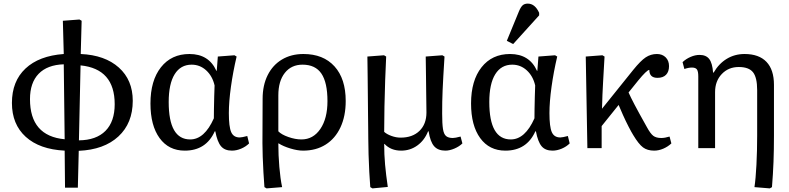

<svg xmlns="http://www.w3.org/2000/svg" viewBox="-20 -820 4369 1063"><path d="M340 219 338 14Q199 7 122.5 -62.5Q46 -132 46 -250Q46 -370 121 -440.5Q196 -511 333 -521L328 -705L420 -712L432 -705L427 -521Q561 -515 638 -446Q715 -377 715 -262Q715 -138 635.5 -64.5Q556 9 416 15L411 219ZM338 -49 333 -464Q242 -461 194 -411.5Q146 -362 146 -271Q146 -67 338 -49ZM417 -43Q513 -44 564 -95.5Q615 -147 615 -243Q615 -439 426 -458Z M1003 14Q914 14 863.5 -55.5Q813 -125 813 -247Q813 -374 871 -447.5Q929 -521 1029 -521Q1136 -521 1178 -428H1180L1186 -507L1278 -514L1290 -507Q1270 -422 1258.5 -339Q1247 -256 1247 -194Q1247 -118 1260 -88.5Q1273 -59 1307 -59Q1313 -59 1323.5 -61Q1334 -63 1349 -67L1359 -26Q1341 -8 1315 3Q1289 14 1264 14Q1224 14 1203.5 -10.5Q1183 -35 1172 -93H1169Q1121 14 1003 14ZM1033 -48Q1112 -48 1164 -165Q1164 -182 1164.5 -215.5Q1165 -249 1166 -285.5Q1167 -322 1168 -347Q1156 -399 1121.5 -430.5Q1087 -462 1041 -462Q980 -462 947 -409Q914 -356 914 -255Q914 -48 1033 -48Z M1456 223 1444 216Q1441 179 1438.5 134.5Q1436 90 1434.5 47.5Q1433 5 1433 -27L1434 -273Q1434 -348 1462 -404Q1490 -460 1541 -490.5Q1592 -521 1660 -521Q1770 -521 1832 -452.5Q1894 -384 1894 -261Q1894 -177 1865 -115Q1836 -53 1783 -19.5Q1730 14 1658 14Q1627 14 1587.5 2Q1548 -10 1523 -26H1521Q1521 39 1526.5 104Q1532 169 1542 216ZM1649 -48Q1714 -48 1753.5 -106Q1793 -164 1793 -260Q1793 -363 1759.5 -412.5Q1726 -462 1655 -462Q1593 -462 1557 -416.5Q1521 -371 1521 -292V-93Q1538 -75 1576.5 -61.5Q1615 -48 1649 -48Z M2042 223 2030 216Q2027 180 2024.5 132Q2022 84 2020.5 35Q2019 -14 2019 -51Q2019 -68 2018.5 -106Q2018 -144 2017.5 -194.5Q2017 -245 2016.5 -298Q2016 -351 2015.5 -397Q2015 -443 2014.5 -473Q2014 -503 2014 -507L2106 -514L2118 -507Q2115 -449 2112.5 -376.5Q2110 -304 2108.5 -230Q2107 -156 2107 -90Q2121 -77 2147 -67.5Q2173 -58 2198 -58Q2264 -58 2302.5 -95.5Q2341 -133 2341 -197Q2341 -206 2340.5 -238.5Q2340 -271 2339.5 -314Q2339 -357 2338.5 -399Q2338 -441 2337.5 -471Q2337 -501 2337 -507L2429 -514L2441 -507Q2437 -444 2434.5 -399Q2432 -354 2430.5 -320Q2429 -286 2428.5 -256Q2428 -226 2428 -191Q2428 -135 2432.5 -106Q2437 -77 2450 -66.5Q2463 -56 2487 -56Q2500 -56 2530 -64L2540 -26Q2523 -9 2496 2.5Q2469 14 2446 14Q2405 14 2383.5 -10.5Q2362 -35 2353 -93H2350Q2330 -43 2290.5 -14.5Q2251 14 2201 14Q2144 14 2109 -23H2107Q2107 36 2112 91.5Q2117 147 2127 215Z M2778 14Q2689 14 2638.5 -55.5Q2588 -125 2588 -247Q2588 -374 2646 -447.5Q2704 -521 2804 -521Q2911 -521 2953 -428H2955L2961 -507L3053 -514L3065 -507Q3045 -422 3033.5 -339Q3022 -256 3022 -194Q3022 -118 3035 -88.5Q3048 -59 3082 -59Q3088 -59 3098.5 -61Q3109 -63 3124 -67L3134 -26Q3116 -8 3090 3Q3064 14 3039 14Q2999 14 2978.5 -10.5Q2958 -35 2947 -93H2944Q2896 14 2778 14ZM2808 -48Q2887 -48 2939 -165Q2939 -182 2939.5 -215.5Q2940 -249 2941 -285.5Q2942 -322 2943 -347Q2931 -399 2896.5 -430.5Q2862 -462 2816 -462Q2755 -462 2722 -409Q2689 -356 2689 -255Q2689 -48 2808 -48ZM2821 -576 2786 -594 2853 -757Q2863 -781 2873.5 -790.5Q2884 -800 2902 -800Q2942 -800 2965 -749V-735Z M3602 14Q3564 14 3540 -4Q3516 -22 3486 -72Q3476 -88 3460 -119Q3444 -150 3429 -183.5Q3414 -217 3405 -239L3311 -122V0H3232L3223 -507L3315 -514L3327 -507Q3323 -433 3319 -366.5Q3315 -300 3313 -218L3485 -432Q3527 -484 3555 -502.5Q3583 -521 3617 -521Q3647 -521 3665.5 -502.5Q3684 -484 3684 -454Q3684 -423 3667.5 -406Q3651 -389 3620 -389Q3575 -389 3575 -433Q3568 -433 3552 -417.5Q3536 -402 3514 -375L3460 -308Q3471 -283 3493 -241Q3515 -199 3561 -117Q3581 -80 3597 -68Q3613 -56 3641 -56Q3661 -56 3687 -64L3697 -26Q3678 -8 3652.5 3Q3627 14 3602 14Z M4242 223 4157 216Q4164 170 4168 92.5Q4172 15 4172 -70V-321Q4172 -391 4149 -420Q4126 -449 4070 -449Q4013 -449 3976 -410Q3939 -371 3939 -310V0H3846V-397Q3846 -425 3838.5 -435.5Q3831 -446 3811 -446Q3792 -446 3769 -438L3759 -476Q3778 -494 3803.5 -505Q3829 -516 3853 -516Q3889 -516 3906.5 -493.5Q3924 -471 3928 -418H3931Q3960 -468 4004 -494.5Q4048 -521 4102 -521Q4182 -521 4223.5 -477.5Q4265 -434 4265 -350V-70Q4265 10 4262.5 76Q4260 142 4254 216Z"/></svg>

Font: Literata 12pt
Style: Regular
Weight: 400
Designer: Latin by Veronika Burian and Jose Scaglione. Greek by Irene Vlachou. Cyrillic by Vera Evstafieva.
Foundry: TypeTogether
Version: Version 3.002